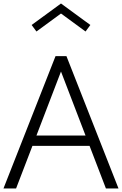

<svg xmlns="http://www.w3.org/2000/svg" viewBox="-27 -1068 692 1088"><path d="M-7.3 0 287.7 -750H349.5L644.5 0H573.2L480.5 -241.4H156.8L64.1 0ZM179.5 -300H457.7L318.6 -662.7ZM179.5 -889.5 152.3 -926.4 318.6 -1048.2 485 -926.4 457.7 -889.5 318.6 -991.4Z"/></svg>

Font: Spartan
Style: Regular
Weight: 400
Designer: Matt Bailey, Mirko Velimirovic
Foundry: Matt Bailey
Version: Version 1.005